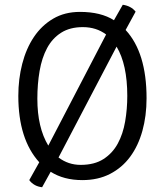

<svg xmlns="http://www.w3.org/2000/svg" viewBox="-20 -745 693 807"><path d="M57 -342Q57 -413 73.5 -477Q90 -541 122.5 -589.5Q155 -638 203.5 -666.5Q252 -695 316 -695Q404 -695 459 -660L496 -725Q531 -720 550 -696L508 -619Q596 -524 596 -332Q596 -258 578.5 -195Q561 -132 527 -86Q493 -40 442.5 -14Q392 12 326 12Q248 12 193 -23L157 42Q122 38 103 12L145 -63Q57 -160 57 -342ZM183 -133 426 -600Q385 -631 328 -631Q274 -631 237 -607.5Q200 -584 178 -543Q156 -502 146.5 -447Q137 -392 137 -330Q137 -209 183 -133ZM515 -342Q515 -474 470 -549L226 -83Q267 -52 319 -52Q377 -52 415 -76.5Q453 -101 475 -141.5Q497 -182 506 -234.5Q515 -287 515 -342Z"/></svg>

Font: Signika
Style: Light
Weight: 300
Designer: Anna Giedrys
Foundry: Anna Giedrys
Version: Version 1.001